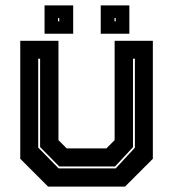

<svg xmlns="http://www.w3.org/2000/svg" viewBox="-20 -691 641 711"><path d="M158 0 55 -103V-540H196.5V-172L227 -141.5H374L404.5 -172V-540H546V-103L443 0ZM197 -67.5H408.5L479.5 -144V-473.5H472.5V-146L406 -74.5H199.5L128.5 -146.5V-473.5H121.5V-144.5ZM353 -566V-671H459V-566ZM145 -566V-671H251V-566ZM195 -612H199.5V-624H195ZM404 -612H408.5V-624H404Z"/></svg>

Font: Tourney Thin ExtraBold
Style: Regular
Weight: 800
Version: Version 1.015